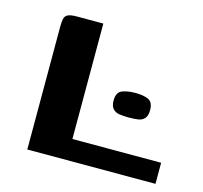

<svg xmlns="http://www.w3.org/2000/svg" viewBox="-75 -543 660 625"><g transform="rotate(15 254.5 -230.0)"><path d="M200 -460V-71H499V0H67V-413Q67 -429 69 -439.5Q71 -450 80 -455Q89 -460 112 -460ZM297 -227Q297 -255 315.5 -262Q334 -269 360 -269Q387 -269 403.5 -261.5Q420 -254 420 -227Q420 -208 412 -199Q404 -190 390.5 -188Q377 -186 359 -186Q341 -186 327.5 -188Q314 -190 305.5 -199Q297 -208 297 -227Z"/></g></svg>

Font: Genos Thin SemiBold
Style: Regular
Weight: 600
Version: Version 1.010